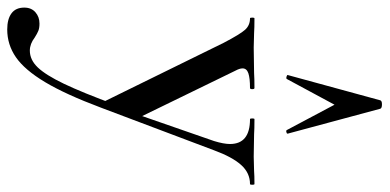

<svg xmlns="http://www.w3.org/2000/svg" viewBox="-324 -484 1051 518"><g transform="rotate(90 201.0 -224.5)"><path d="M438 -374Q408 -374 386.5 -350Q365 -326 347 -277L232 28Q196 124 163 179Q130 234 96 257.5Q62 281 21 281Q-7 281 -22.5 269.5Q-38 258 -38 235Q-38 216 -25.5 205Q-13 194 5 194Q17 194 24.5 197Q32 200 43 207Q60 220 78 220Q103 220 123.5 198.5Q144 177 167.5 128Q191 79 225 -13L222 33L57 -303Q34 -347 22 -360.5Q10 -374 -9 -374Q-11 -374 -11 -380Q-11 -386 -9 -386Q17 -386 31 -385L70 -384L138 -385Q153 -386 179 -386Q182 -386 182 -380Q182 -374 179 -374Q152 -374 139 -369.5Q126 -365 126 -354Q126 -346 132 -335L262 -68L231 -15L322 -277Q330 -303 330 -320Q330 -374 263 -374Q261 -374 261 -380Q261 -386 263 -386Q290 -386 304 -385L364 -384L403 -385Q414 -386 438 -386Q440 -386 440 -380Q440 -374 438 -374ZM302 -475Q302 -473 297.5 -472Q293 -471 292 -474L224 -602L155 -474Q154 -471 148.5 -472.5Q143 -474 144 -476L212 -725Q213 -730 223 -730Q234 -730 235 -725L302 -476Z"/></g></svg>

Font: Cormorant Garamond SemiBold
Style: Regular
Weight: 600
Designer: Christian Thalmann (Catharsis Fonts)
Foundry: Catharsis Fonts
Version: Version 4.000